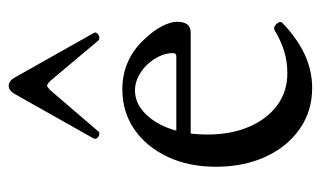

<svg xmlns="http://www.w3.org/2000/svg" viewBox="-168 -558 737 441"><g transform="rotate(-90 200.5 -337.5)"><path d="M219 11Q166 11 125 -17.5Q84 -46 61 -96Q38 -146 38 -210Q38 -273 61 -321.5Q84 -370 124 -397.5Q164 -425 216 -425Q251 -425 280.5 -411.5Q310 -398 333 -372Q351 -353 361 -333.5Q371 -314 371 -299Q371 -268 346 -268H84V-301H292Q299 -301 299 -309Q299 -325 291.5 -340.5Q284 -356 272 -368.5Q260 -381 244.5 -388.5Q229 -396 214 -396Q192 -396 173.5 -383.5Q155 -371 141 -348.5Q127 -326 119.5 -296Q112 -266 112 -230Q112 -175 130 -133.5Q148 -92 179.5 -69Q211 -46 253 -46Q279 -46 302.5 -53Q326 -60 351 -75Q356 -78 361.5 -74.5Q367 -71 369.5 -66Q372 -61 368 -57Q331 -22 294.5 -5.5Q258 11 219 11ZM119 -480Q117 -477 112 -478Q107 -479 104 -483Q101 -487 103 -491L205 -672Q213 -686 224 -686Q235 -686 243 -672L345 -491Q348 -487 344.5 -483Q341 -479 336 -478Q331 -477 328 -480L239 -586Q234 -592 230 -595Q226 -598 224 -598Q223 -598 219 -595Q215 -592 210 -586Z"/></g></svg>

Font: Junicode VF
Style: Regular
Weight: 400
Designer: Peter S. Baker
Version: Version 2.213